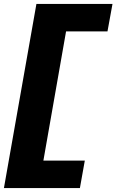

<svg xmlns="http://www.w3.org/2000/svg" viewBox="-69 -747 593 978"><path d="M-49 211 116.5 -727H504L478.5 -587H267.5L152 71H363L338 211Z"/></svg>

Font: Anybody ExtraExpanded ExtraBold
Style: Italic
Weight: 800
Width: 8
Italic angle: -10°
Designer: Tyler Finck
Foundry: Etcetera Type Company
Version: Version 1.010; ttfautohint (v1.8.3) -l 8 -r 50 -G 200 -x 14 